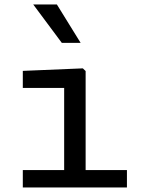

<svg xmlns="http://www.w3.org/2000/svg" viewBox="-20 -826 660 846"><path d="M262.7 0V-468.3L285.2 -438.5H80.5V-513.7L345 -524.8L357.3 -513V0ZM80.5 -76.5H539.3V0H80.5ZM252.3 -637.2 126.5 -806.2H230.7L335.2 -637.2Z"/></svg>

Font: Monaspace Neon Var
Style: Regular
Weight: 400
Designer: Riley Cran and the Lettermatic Team
Version: Version 1.000 (Monaspace Neon Var)